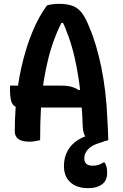

<svg xmlns="http://www.w3.org/2000/svg" viewBox="-20 -730 640 1000"><path d="M32 -284H302Q330 -284 352 -278Q374 -272 391 -260L422 -274V-170H83Q62 -170 51 -181Q40 -192 36 -213Q32 -234 32 -264ZM189 0Q175 3 161 5.5Q147 8 132 8Q110 8 93 2.5Q76 -3 66.5 -15Q57 -27 57 -46Q57 -106 61 -163.5Q65 -221 72.5 -275Q80 -329 91.5 -379.5Q103 -430 117 -475.5Q131 -521 148 -562Q165 -603 184 -638Q203 -673 225 -702Q239 -706 255 -708Q271 -710 287 -710Q333 -710 361.5 -698Q390 -686 409.5 -658.5Q429 -631 446 -586Q464 -545 479.5 -493Q495 -441 507.5 -380.5Q520 -320 528 -253Q536 -186 539 -113Q541 -86 542 -57.5Q543 -29 544 0Q533 4 520 6Q507 8 493 8Q467 8 449 1Q431 -6 422 -23Q413 -40 411 -69Q409 -134 404 -196Q399 -258 390 -317Q381 -376 368.5 -431Q356 -486 338 -537Q320 -588 297 -636L332 -611H276L313 -636Q287 -588 267.5 -538Q248 -488 233.5 -432.5Q219 -377 208.5 -312Q198 -247 193.5 -170Q189 -93 189 0ZM478 -34Q485 -36 496.5 -29.5Q508 -23 530 2Q526 5 518 8Q510 11 500 14Q461 25 440 46Q419 67 419 95Q419 114 430 123.5Q441 133 462 133Q479 133 492 129Q505 125 519 116H525Q530 125 533 133.5Q536 142 537 150.5Q538 159 538 170Q538 211 511 230.5Q484 250 440 250Q380 250 346.5 219.5Q313 189 313 135Q313 90 332 55.5Q351 21 387.5 -2Q424 -25 478 -34Z"/></svg>

Font: Recursive Monospace Casual SemiBold
Style: Regular
Weight: 600
Version: Version 1.047